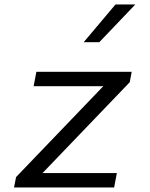

<svg xmlns="http://www.w3.org/2000/svg" viewBox="-20 -822 660 842"><path d="M139.5 -507 127.5 -444H433L50.5 -45.5L41.5 0H480.5L492.5 -63H166.5L549 -461.5L557.5 -507ZM347 -637 486.5 -802.5H573.5L415.5 -637Z"/></svg>

Font: Monaspace Neon Light
Style: Italic
Weight: 300
Italic angle: -11°
Designer: Riley Cran & the Lettermatic Team
Foundry: Lettermatic
Version: Version 1.200 (Monaspace Neon)